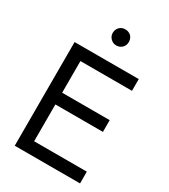

<svg xmlns="http://www.w3.org/2000/svg" viewBox="-220 -1028 1001 1134"><g transform="rotate(30 280.5 -461.0)"><path d="M69.3 -707H155.3V0H69.3ZM153.3 -80.1H514.6V0H153.3ZM153.3 -411.1H479.5V-331.1H153.3ZM153.3 -707H506.8V-627H153.3ZM237.3 -867.2Q237.3 -882.8 244.6 -895.5Q252 -908.2 264.2 -915Q276.4 -921.9 292 -921.9Q307.6 -921.9 320.3 -915Q333 -908.2 339.8 -895.5Q346.7 -882.8 346.7 -867.2Q346.7 -851.6 339.8 -839.4Q333 -827.1 320.3 -819.8Q307.6 -812.5 292 -812.5Q276.4 -812.5 264.2 -819.8Q252 -827.1 244.6 -839.4Q237.3 -851.6 237.3 -867.2Z"/></g></svg>

Font: Wanted Sans Variable
Style: Regular
Weight: 400
Designer: Original Design by Kil Hyung-jin and Kang Hanbin, Wanted Lab, Inc; Hangeul from Source Han Sans by Jang Soo-young and Ka
Foundry: Wanted Lab, Inc.
Version: Version 1.003;Glyphs 3.2 (3227)